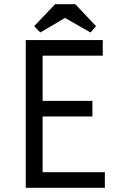

<svg xmlns="http://www.w3.org/2000/svg" viewBox="-20 -890 582 910"><path d="M477 0H102V-700H467V-626H182V-412H418V-338H182V-74H477ZM337 -870 435 -766 409 -736 288 -805 171 -736 142 -766 241 -870Z"/></svg>

Font: Tilda Sans
Style: Regular
Weight: 400
Designer: ParaType Ltd
Foundry: ParaType Ltd
Version: Version 1.002W